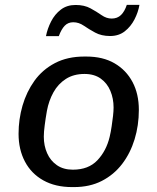

<svg xmlns="http://www.w3.org/2000/svg" viewBox="-20 -751 640 781"><path d="M273.2 10Q205 10 156.1 -17.4Q107.2 -44.8 81.4 -93.8Q55.5 -142.8 55.5 -207Q55.5 -265.5 71.6 -321.4Q87.8 -377.2 120.2 -422.5Q152.8 -467.8 203.6 -494.4Q254.5 -521 323 -521H331.5Q398.5 -521 445.9 -493.5Q493.2 -466 519 -417.5Q544.8 -369 544.8 -304Q544.8 -241 527.5 -184.4Q510.2 -127.8 476.8 -84Q443.2 -40.2 394.2 -15.1Q345.2 10 281 10ZM276.5 -60.8Q340 -60.8 376.2 -99.1Q412.5 -137.5 426 -194.2Q431 -215.2 434.2 -237.5Q437.5 -259.8 439.8 -279.6Q442 -299.5 442 -313.8Q442 -350.2 428.9 -381.5Q415.8 -412.8 389.5 -431.5Q363.2 -450.2 323.8 -450.2Q279.5 -450.2 247.9 -429.9Q216.2 -409.5 197.4 -375.5Q178.5 -341.5 170.8 -300Q165.2 -268 161.8 -241.1Q158.2 -214.2 158.2 -195.2Q158.2 -158 171.8 -127.6Q185.2 -97.2 211.6 -79Q238 -60.8 276.5 -60.8ZM167 -604Q172.8 -634.2 187.8 -663.6Q202.8 -693 227.5 -711.9Q252.2 -730.8 287.5 -730.8Q323.2 -730.8 348.1 -717.1Q373 -703.5 393 -689.5Q413 -675.5 434.2 -675.5Q457.5 -675.5 472.4 -690.1Q487.2 -704.8 495.8 -731.2H547.2Q542.2 -701.5 527.1 -672.1Q512 -642.8 487.5 -623.6Q463 -604.5 428 -604.5Q392.5 -604.5 366.9 -618.5Q341.2 -632.5 320.9 -646.5Q300.5 -660.5 278 -660.5Q256.8 -660.5 243.1 -646.2Q229.5 -632 219.2 -604Z"/></svg>

Font: Chivo Mono Medium
Style: Italic
Weight: 500
Italic angle: -8.05°
Monospace: yes
Designer: Hector Gatti
Foundry: Omnibus-Type
Version: Version 1.008